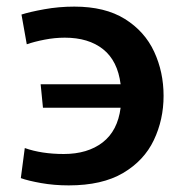

<svg xmlns="http://www.w3.org/2000/svg" viewBox="-20 -552 549 581"><path d="M188 9Q144 9 104.5 2Q65 -5 43 -13L55 -104Q106 -86 173 -86Q245 -86 290.5 -121Q336 -156 345 -226H110L103 -297H345Q336 -368 292 -403Q248 -438 176 -438Q146 -438 115 -432Q84 -426 61 -418L45 -508Q70 -516 114 -524Q158 -532 205 -532Q298 -532 358 -494.5Q418 -457 446.5 -395.5Q475 -334 475 -262Q475 -190 445.5 -128Q416 -66 352.5 -28.5Q289 9 188 9Z"/></svg>

Font: Murecho Medium
Style: Regular
Weight: 500
Designer: Neil Summerour
Foundry: Positype
Version: Version 1.010; ttfautohint (v1.8.3)